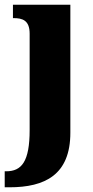

<svg xmlns="http://www.w3.org/2000/svg" viewBox="-43 -556 397 816"><path d="M-23 240H-3C148 240 256 187 256 8V-536H12V-479H15C52 -479 83 -470 83 -413V-4C83 131 49 172 -17 172H-23Z"/></svg>

Font: Noto Serif Devanagari Condensed Black
Style: Regular
Weight: 900
Width: 3
Designer: Universal Thirst, Indian Type Foundry and the Monotype Design Team
Foundry: Monotype Imaging Inc.
Version: Version 2.004